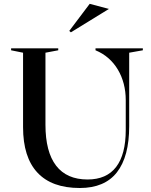

<svg xmlns="http://www.w3.org/2000/svg" viewBox="-20 -956 777 985"><path d="M389.3 8.5Q245.4 8.5 171.9 -70.6Q98.3 -149.6 98.3 -303.6V-685.6L37 -698V-708H278.8V-698L213.2 -685.6V-316.2Q213.2 -177.1 267.8 -106.1Q322.4 -35.2 429.2 -35.2Q526.4 -35.2 575.7 -99.4Q625.1 -163.6 625.1 -289.7V-442.5Q625.1 -486.2 614.8 -525.9Q604.5 -565.6 584.6 -598.9Q564.8 -632.3 535.9 -657.6Q507.1 -682.8 470 -698V-708H712.8V-698L642.8 -685.6V-308.8Q642.8 -152.7 579.9 -72.1Q517 8.5 389.3 8.5ZM343.6 -790.1 335.4 -797.5 440.2 -936.4 538.8 -910.2Z"/></svg>

Font: Kalnia Thin
Style: Regular
Weight: 100
Version: Version 1.105